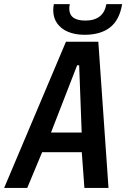

<svg xmlns="http://www.w3.org/2000/svg" viewBox="-28 -932 648 952"><path d="M299 -725H459.5L510 0H390.5L377.5 -177.5H181L107 0H-7.5ZM377 -275 364.5 -608.5H354.5L225 -275ZM236 -881.5Q236 -896 239 -911.5H318Q315.5 -898 315.5 -889.5Q315.5 -830 395 -830Q485 -830 499.5 -911.5H577.5Q565 -833.5 518.2 -796.5Q471.5 -759.5 391 -759.5Q345 -759.5 310 -774Q275 -788.5 255.5 -816Q236 -843.5 236 -881.5Z"/></svg>

Font: JuliaMono SemiBoldItalic
Style: Regular
Weight: 600
Italic angle: -9°
Monospace: yes
Designer: cormullion
Foundry: corm
Version: Version 0.049; ttfautohint (v1.8.4)